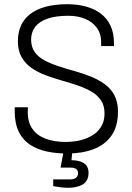

<svg xmlns="http://www.w3.org/2000/svg" viewBox="-20 -718 629 913"><path d="M299 12Q248 12 203 2.5Q158 -7 123.5 -29.5Q89 -52 69.5 -91Q50 -130 50 -190Q50 -195 50 -199Q50 -203 50 -208H113Q113 -204 112.5 -197.5Q112 -191 112 -185Q112 -136 134.5 -104.5Q157 -73 198 -58Q239 -43 293 -43Q311 -43 335.5 -46Q360 -49 385 -58Q410 -67 430.5 -82Q451 -97 464 -121Q477 -145 477 -179Q477 -217 459.5 -242Q442 -267 413 -283.5Q384 -300 347 -312.5Q310 -325 271 -336Q232 -347 195 -361Q158 -375 129 -395.5Q100 -416 82.5 -446.5Q65 -477 65 -522Q65 -562 79 -594.5Q93 -627 122 -650Q151 -673 195.5 -685.5Q240 -698 300 -698Q348 -698 388.5 -687Q429 -676 459 -653.5Q489 -631 505.5 -596Q522 -561 522 -511V-499H461V-518Q461 -557 441 -585Q421 -613 386 -628Q351 -643 304 -643Q246 -643 206.5 -629.5Q167 -616 147.5 -590.5Q128 -565 128 -530Q128 -494 145.5 -470Q163 -446 192.5 -430.5Q222 -415 258.5 -403Q295 -391 334.5 -380Q374 -369 410.5 -354.5Q447 -340 476.5 -319Q506 -298 523.5 -266Q541 -234 541 -188Q541 -117 510 -73Q479 -29 424.5 -8.5Q370 12 299 12ZM306 175Q286 175 267.5 172.5Q249 170 233 167V135H314Q333 135 342 127Q351 119 351 105Q351 92 342 85.5Q333 79 314 79H268L285 -12H325L320 44Q342 44 360.5 49.5Q379 55 390 68Q401 81 401 104Q401 125 393 139Q385 153 371 160.5Q357 168 340 171.5Q323 175 306 175Z"/></svg>

Font: Archivo SemiCondensed ExtraLight
Style: Regular
Weight: 250
Width: 4
Designer: Hector Gatti
Foundry: Omnibus-Type
Version: Version 2.001